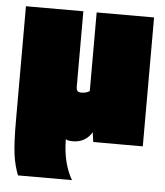

<svg xmlns="http://www.w3.org/2000/svg" viewBox="-49 -538 631 733"><g transform="rotate(5 266.5 -171.0)"><path d="M244 4Q234 4 227 2.5Q220 1 217 -2Q217 43 226.5 82.5Q236 122 254 152H47Q33 117 27 74Q21 31 21 -60V-494H241V-206Q241 -193 245.5 -188.5Q250 -184 261 -184Q271 -184 279 -186.5Q287 -189 292 -193V-494H512V0H322L317 -37Q305 -17 286.5 -6.5Q268 4 244 4Z"/></g></svg>

Font: Blinker Black
Style: Regular
Weight: 900
Designer: Juergen Huber
Foundry: supertype
Version: Version 1.017;hotconv 1.0.117;makeotfexe 2.5.65602